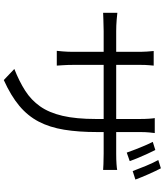

<svg xmlns="http://www.w3.org/2000/svg" viewBox="54 -884 891 1040"><g transform="rotate(90 500.0 -364.5)"><path d="M793 -759.8Q801.8 -742.7 813.2 -717.8Q824.7 -692.9 835.4 -667.2Q846.2 -641.6 853 -621.1L807.1 -605Q795.9 -637.2 779.5 -677.7Q763.2 -718.3 749 -746.1ZM892.1 -790Q906.2 -763.2 924.1 -722.9Q941.9 -682.6 953.1 -651.9L907.2 -637.2Q895 -669.9 878.9 -709Q862.8 -748 847.2 -775.9ZM695.8 -444.8Q695.8 -343.8 683.1 -265.9Q670.4 -188 639.4 -128.4Q608.4 -68.8 553.5 -22.9Q498.5 22.9 414.1 61L354 3.9Q420.9 -22.5 471.7 -54.9Q522.5 -87.4 556.6 -135.7Q590.8 -184.1 607.9 -257.3Q625 -330.6 625 -438V-480H332V-313Q332 -286.6 333.7 -259.3Q335.4 -231.9 335.9 -226.1H255.9Q256.8 -231.9 259 -259Q261.2 -286.1 261.2 -313V-480H148.9Q117.7 -480 87.6 -478.5Q57.6 -477.1 49.8 -477.1V-554.2Q56.2 -553.2 87.2 -550.5Q118.2 -547.9 148.9 -547.9H261.2V-681.2Q261.2 -695.8 259.8 -715.1Q258.3 -734.4 256.8 -751H335.9Q335.4 -745.1 333.7 -725.8Q332 -706.5 332 -682.1V-547.9H625V-676.8Q625 -706.1 623.3 -728.5Q621.6 -751 620.1 -756.8H701.2Q700.2 -750.5 698 -728.3Q695.8 -706.1 695.8 -676.8V-547.9H813Q845.2 -547.9 868.9 -549.6Q892.6 -551.3 900.9 -553.2V-477.1Q894 -477.5 869.6 -478.8Q845.2 -480 813 -480H695.8Z"/></g></svg>

Font: Shanggu Mono N
Style: Regular
Weight: 350
Designer: GuiWonder
Version: Version 1.021